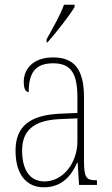

<svg xmlns="http://www.w3.org/2000/svg" viewBox="-20 -786 475 816"><path d="M178 -619V-606H182C221 -650 276 -721 297 -756V-766H252C236 -721 207 -672 178 -619ZM166 10C245 10 284 -41 308 -95H310L316 0H392V-20H388C346 -20 337 -31 337 -105V-372C337 -491 296 -542 206 -542C120 -542 81 -492 81 -439C81 -410 88 -395 102 -395C102 -479 132 -517 206 -517C284 -517 309 -471 309 -371V-306L240 -303C108 -298 46 -250 46 -146C46 -40 96 10 166 10ZM169 -15C102 -15 74 -71 74 -146C74 -227 118 -276 239 -280L309 -283V-185C309 -96 250 -15 169 -15Z"/></svg>

Font: Noto Serif Georgian Condensed Thin
Style: Regular
Weight: 100
Width: 3
Designer: Monotype Design Team, Akaki Razmadze
Foundry: Google LLC
Version: Version 2.003